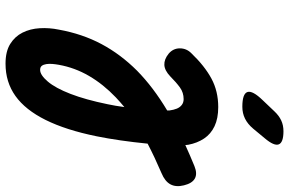

<svg xmlns="http://www.w3.org/2000/svg" viewBox="-228 -588 1020 677"><g transform="rotate(-90 281.5 -250.0)"><path d="M432 -85Q387 -38 342.5 -14Q298 10 242 10Q202 10 174.5 -3Q147 -16 131 -40Q115 -64 109 -96Q108 -101 108 -106Q73 -90 34 -74Q7 -63 -10 -72.5Q-27 -82 -34 -111Q-41 -139 -30.5 -158.5Q-20 -178 9 -190Q65 -214 113 -239Q123 -340 139 -419Q161 -527 196.5 -598.5Q232 -670 281 -705Q330 -740 395 -740Q438 -740 464.5 -723.5Q491 -707 504.5 -680Q518 -653 520 -619.5Q522 -586 515 -552Q500 -469 464 -401.5Q428 -334 370 -276Q312 -219 230 -170V-162Q232 -147 236.5 -136Q241 -125 249.5 -118.5Q258 -112 270 -112Q293 -112 311 -125Q329 -138 350 -159Q371 -179 390.5 -180Q410 -181 430 -165Q449 -149 449 -125.5Q449 -102 432 -85ZM242 -321Q260 -336 276 -351Q323 -396 352 -446Q381 -496 391 -552Q393 -563 394 -574.5Q395 -586 393.5 -596Q392 -606 387.5 -612Q383 -618 373 -618Q355 -618 332 -591Q309 -564 288.5 -511Q268 -458 252 -380Q246 -352 242 -321ZM132 174 166 133Q182 114 201 104.5Q220 95 243 95Q289 95 295 113Q301 131 266 167L227 208Q212 224 195 232Q178 240 157 240Q117 240 110.5 223.5Q104 207 132 174Z"/></g></svg>

Font: Maple Mono
Style: Bold Italic
Weight: 700
Italic angle: -10°
Monospace: yes
Designer: subframe7536
Version: Version 7.000